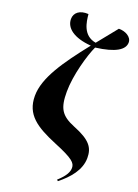

<svg xmlns="http://www.w3.org/2000/svg" viewBox="-188 -887 850 1183"><g transform="rotate(20 237.0 -295.0)"><path d="M352 221C415 171 474 105 474 25C474 -43 445 -84 332 -129C238 -167 215 -209 215 -316C215 -425 258 -572 286 -631C414 -647 470 -683 470 -731C470 -768 426 -791 384 -790C348 -745 312 -701 279 -660C192 -675 182 -760 177 -811C120 -815 86 -787 86 -746C86 -687 143 -642 257 -633C131 -474 39 -343 39 -225C39 -102 120 -49 260 9C384 60 406 82 406 115C406 139 394 169 344 214Z"/></g></svg>

Font: Noto Serif Display ExtraBold
Style: Regular
Weight: 800
Designer: Monotype Design Team
Foundry: Monotype Imaging Inc.
Version: Version 2.009